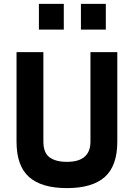

<svg xmlns="http://www.w3.org/2000/svg" viewBox="-20 -958 682 987"><path d="M203 -230Q203 -173 234.5 -149.5Q266 -126 324 -126Q445 -126 445 -230V-690H583V-230Q583 -105 518.5 -48Q454 9 324 9Q194 9 129.5 -48Q65 -105 65 -230V-690H203ZM180 -806V-938H308V-806ZM396 -806V-938H524V-806Z"/></svg>

Font: TypoPRO Titillium Text
Style: 999 wt
Weight: 900
Designer: Accademia di Belle Arti di Urbino and others
Foundry: Accademia di Belle Arti di Urbino and others.
Version: Version 25.000